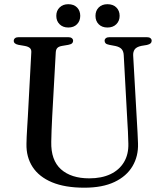

<svg xmlns="http://www.w3.org/2000/svg" viewBox="-20 -877 778 914"><path d="M586.5 -294.5 569 -614.5Q568 -633 559 -643.2Q550 -653.5 529.5 -658L500.5 -663.5Q487.5 -666 482.8 -670.8Q478 -675.5 478 -683Q478 -690.5 484 -695.2Q490 -700 501 -700H679Q690.5 -700 696.2 -695.2Q702 -690.5 702 -683Q702 -675.5 697 -670.8Q692 -666 679.5 -663L652.5 -658.5Q629.5 -653.5 621.2 -641.8Q613 -630 614 -612.5L632 -294.5Q633.5 -269 634.8 -245Q636 -221 637 -194.5Q639 -133.5 610.8 -85.8Q582.5 -38 525.2 -10.8Q468 16.5 381.5 16.5Q289.5 16.5 227.8 -9.2Q166 -35 135.2 -82.2Q104.5 -129.5 106 -192.5Q106 -206 107 -226.5Q108 -247 109.5 -271.5Q111 -296 112.5 -320.5L129 -628Q130 -641.5 122 -648.5Q114 -655.5 97 -658.5L68 -663.5Q45.5 -668 45.5 -682.5Q45.5 -690.5 51.5 -695.2Q57.5 -700 68.5 -700H305Q316 -700 322 -695.2Q328 -690.5 328 -682.5Q328 -675.5 323 -670.8Q318 -666 305 -663.5L275.5 -658.5Q260.5 -656 253.5 -649.2Q246.5 -642.5 245.5 -628.5L228.5 -322.5Q226.5 -286 225.5 -256.2Q224.5 -226.5 224 -202Q222 -114.5 270.2 -71.2Q318.5 -28 405 -28Q464 -28 506 -48Q548 -68 570.2 -105.2Q592.5 -142.5 591 -194Q590 -228 589 -251.5Q588 -275 586.5 -294.5ZM305 -746Q279.5 -746 263.8 -761.5Q248 -777 248 -801.5Q248 -826 263.8 -841.5Q279.5 -857 305 -857Q331.5 -857 346.8 -841.5Q362 -826 362 -801.5Q362 -777.5 346.8 -761.8Q331.5 -746 305 -746ZM491.5 -746Q465.5 -746 450 -761.5Q434.5 -777 434.5 -801.5Q434.5 -826 450 -841.5Q465.5 -857 491.5 -857Q518 -857 533.8 -841.5Q549.5 -826 549.5 -801.5Q549.5 -777.5 533.8 -761.8Q518 -746 491.5 -746Z"/></svg>

Font: Fraunces 24pt
Style: Regular
Weight: 400
Version: Version 1.000;[b76b70a41]